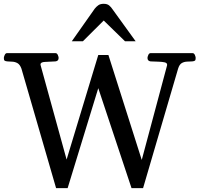

<svg xmlns="http://www.w3.org/2000/svg" viewBox="-22 -969 1037 998"><path d="M269.5 8.8 89.4 -612.3Q81.5 -633.8 68.6 -640.9Q55.7 -647.9 41.7 -648.4Q27.8 -648.9 15.6 -649.9Q5.4 -650.9 1.7 -654.1Q-2 -657.2 -2 -668Q-2 -673.3 2.4 -683.1Q6.8 -692.9 14.6 -692.9H266.1Q274.4 -692.9 278.6 -683.1Q282.7 -673.3 282.7 -668Q282.7 -651.9 266.6 -649.9Q236.3 -647.9 212.4 -647.2Q188.5 -646.5 188.5 -633.8Q188.5 -632.3 189.5 -628.4L324.2 -139.6L488.8 -683.1H541.5L714.8 -137.7L846.2 -628.4Q846.7 -629.9 846.7 -632.3Q846.7 -642.1 833.7 -645Q820.8 -647.9 801.3 -648.4Q781.7 -648.9 760.7 -649.9Q744.6 -651.9 744.6 -668Q744.6 -673.3 748.8 -683.1Q752.9 -692.9 761.2 -692.9H978.5Q986.8 -692.9 991 -683.1Q995.1 -673.3 995.1 -668Q995.1 -657.2 991.5 -654.1Q987.8 -650.9 977.5 -649.9Q965.8 -648.9 950.9 -648.7Q936 -648.4 923.3 -641.4Q910.6 -634.3 903.8 -612.3L721.7 8.8H661.6L488.8 -510.7L329.6 8.8ZM351.1 -754.4 470.7 -924.3Q479 -934.6 489.3 -941.9Q499.5 -949.2 517.1 -949.2Q535.2 -949.2 545.4 -940.7Q555.7 -932.1 563.5 -919.9L683.1 -754.4H627.9L517.1 -862.3L408.7 -754.4Z"/></svg>

Font: Gelasio
Style: Regular
Weight: 400
Designer: Eben Sorkin
Foundry: Eben Sorkin
Version: Version 1.008